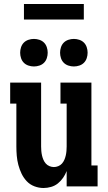

<svg xmlns="http://www.w3.org/2000/svg" viewBox="-20 -934 540 962"><path d="M198 8Q175 8 152.5 -0.5Q130 -9 114 -26Q98 -43 88 -64Q78 -85 72 -107.5Q66 -130 64 -153.5Q62 -177 62 -200V-415H31V-520H186V-200Q186 -189 187 -177.5Q188 -166 190.5 -155Q193 -144 197.5 -133.5Q202 -123 209.5 -114.5Q217 -106 228 -101.5Q239 -97 250 -97Q261 -97 272 -101.5Q283 -106 290.5 -114.5Q298 -123 302.5 -133.5Q307 -144 309.5 -155Q312 -166 313 -177.5Q314 -189 314 -200V-415H283V-520H438V-105H469V0H314V-77Q307 -59 296 -43Q285 -27 270 -15Q255 -3 236 2.5Q217 8 198 8ZM350 -601Q336 -601 322.5 -605.5Q309 -610 299.5 -619.5Q290 -629 285.5 -642.5Q281 -656 281 -670Q281 -684 285.5 -697.5Q290 -711 299.5 -720.5Q309 -730 322.5 -734.5Q336 -739 350 -739Q364 -739 377.5 -734.5Q391 -730 400.5 -720.5Q410 -711 414.5 -697.5Q419 -684 419 -670Q419 -656 414.5 -642.5Q410 -629 400.5 -619.5Q391 -610 377.5 -605.5Q364 -601 350 -601ZM150 -601Q136 -601 122.5 -605.5Q109 -610 99.5 -619.5Q90 -629 85.5 -642.5Q81 -656 81 -670Q81 -684 85.5 -697.5Q90 -711 99.5 -720.5Q109 -730 122.5 -734.5Q136 -739 150 -739Q164 -739 177.5 -734.5Q191 -730 200.5 -720.5Q210 -711 214.5 -697.5Q219 -684 219 -670Q219 -656 214.5 -642.5Q210 -629 200.5 -619.5Q191 -610 177.5 -605.5Q164 -601 150 -601ZM100 -836V-914H400V-836Z"/></svg>

Font: Iosevka Curly Slab Extrabold
Style: Regular
Weight: 800
Monospace: yes
Designer: Belleve Invis
Foundry: Belleve Invis
Version: Version 22.1.2; ttfautohint (v1.8.4)